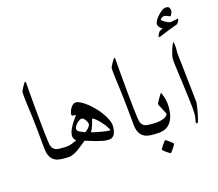

<svg xmlns="http://www.w3.org/2000/svg" viewBox="-113 -831 1253 1103"><g transform="rotate(-15 514.0 -279.0)"><path d="M210 -30.8Q210 -24.9 209.2 -19.5Q208.5 -14.2 205.8 -9.8Q203.1 -5.4 197.8 -2.7Q192.4 0 183.1 0H165Q148.9 0 134 -3.2Q119.1 -6.3 107.2 -15.6Q95.2 -24.9 87.2 -41Q79.1 -57.1 76.7 -83Q74.7 -102.5 72.3 -127.7Q69.8 -152.8 67.1 -180.7Q64.5 -208.5 61.3 -237.3Q58.1 -266.1 54.7 -293Q51.8 -315.4 48.8 -336.7Q45.9 -357.9 43.7 -376Q41.5 -394 40.3 -408.2Q39.1 -422.4 39.1 -431.2Q39.1 -433.6 43.2 -442.1Q47.4 -450.7 52.5 -460Q57.6 -469.2 62.5 -476.6Q67.4 -483.9 68.8 -483.9Q69.8 -483.9 71.5 -481.9Q73.2 -480 73.2 -474.1Q75.2 -446.8 78.4 -409.7Q81.5 -372.6 85.2 -332Q88.9 -291.5 92.8 -251Q96.7 -210.4 100.3 -176.8Q104 -143.1 107.4 -119.4Q110.8 -95.7 113.8 -88.9Q117.7 -79.6 123.5 -74Q129.4 -68.4 136.2 -65.4Q143.1 -62.5 150.4 -61.8Q157.7 -61 165 -61H183.1Q192.4 -61 197.8 -58.3Q203.1 -55.7 205.8 -51.5Q208.5 -47.4 209.2 -42Q210 -36.6 210 -30.8Z M490.7 -104Q490.7 -72.3 479.5 -54.7Q468.3 -37.1 442.9 -37.1Q428.7 -37.1 411.4 -40.3Q394 -43.5 376.2 -48.3Q358.4 -53.2 341.6 -58.6Q324.7 -64 311.5 -67.9Q297.4 -57.6 283.7 -45.9Q270 -34.2 255.4 -23.9Q240.7 -13.7 224.4 -6.8Q208 0 189 0H170.9Q161.6 0 156.2 -2.7Q150.9 -5.4 148.2 -9.8Q145.5 -14.2 144.8 -19.5Q144 -24.9 144 -30.8Q144 -36.6 144.8 -42Q145.5 -47.4 148.2 -51.5Q150.9 -55.7 156.2 -58.3Q161.6 -61 170.9 -61H189Q211.4 -61 231 -67.9Q250.5 -74.7 265.6 -83Q258.3 -86.9 253.4 -96.2Q248.5 -105.5 248.5 -113.8Q248.5 -126 252.9 -139.2Q257.3 -152.3 264.6 -166.3Q272 -180.2 281.7 -194.3Q291.5 -208.5 301.8 -223.1Q296.4 -224.6 291.7 -224.9Q287.1 -225.1 282.7 -225.1Q279.8 -225.1 277.8 -227.8Q275.9 -230.5 275.9 -232.9Q275.9 -240.7 279.3 -251.2Q282.7 -261.7 288.6 -271.2Q294.4 -280.8 302.2 -287.4Q310.1 -293.9 318.8 -293.9Q331.1 -293.9 348.6 -284.9Q366.2 -275.9 385.5 -260.7Q404.8 -245.6 423.6 -226.1Q442.4 -206.5 457.3 -185.5Q472.2 -164.6 481.4 -143.3Q490.7 -122.1 490.7 -104ZM470.7 -90.8Q464.8 -101.6 455.3 -115Q445.8 -128.4 434.3 -141.1Q422.9 -153.8 410.4 -164.6Q397.9 -175.3 386.7 -180.2Q383.3 -170.4 380.9 -160.9Q378.4 -151.4 375.5 -141.8Q372.6 -132.3 368.7 -123.3Q364.7 -114.3 358.9 -106Q364.3 -103.5 378.7 -100.3Q393.1 -97.2 409.7 -94.2Q426.3 -91.3 441.2 -89.1Q456.1 -86.9 462.9 -86.9Q468.3 -86.9 470.7 -90.8ZM359.9 -153.8Q359.9 -158.2 356.9 -165.3Q354 -172.4 349.4 -179Q344.7 -185.5 339.1 -190.2Q333.5 -194.8 328.6 -194.8Q321.3 -194.8 313.2 -189.7Q305.2 -184.6 298.1 -177.2Q291 -169.9 286.4 -161.4Q281.7 -152.8 281.7 -146Q281.7 -138.2 286.4 -133.8Q291 -129.4 297.6 -126.2Q304.2 -123 311.5 -120.6Q318.8 -118.2 324.7 -113.8Q329.1 -114.3 335.2 -118.9Q341.3 -123.5 346.9 -129.9Q352.5 -136.2 356.2 -142.8Q359.9 -149.4 359.9 -153.8Z M740.7 -30.8Q740.7 -24.9 740 -19.5Q739.3 -14.2 736.6 -9.8Q733.9 -5.4 728.5 -2.7Q723.1 0 713.9 0H695.8Q679.7 0 664.8 -3.2Q649.9 -6.3 637.9 -15.6Q626 -24.9 617.9 -41Q609.9 -57.1 607.4 -83Q605.5 -102.5 603 -127.7Q600.6 -152.8 597.9 -180.7Q595.2 -208.5 592 -237.3Q588.9 -266.1 585.4 -293Q582.5 -315.4 579.6 -336.7Q576.7 -357.9 574.5 -376Q572.3 -394 571 -408.2Q569.8 -422.4 569.8 -431.2Q569.8 -433.6 574 -442.1Q578.1 -450.7 583.3 -460Q588.4 -469.2 593.3 -476.6Q598.1 -483.9 599.6 -483.9Q600.6 -483.9 602.3 -481.9Q604 -480 604 -474.1Q606 -446.8 609.1 -409.7Q612.3 -372.6 616 -332Q619.6 -291.5 623.5 -251Q627.4 -210.4 631.1 -176.8Q634.8 -143.1 638.2 -119.4Q641.6 -95.7 644.5 -88.9Q648.4 -79.6 654.3 -74Q660.2 -68.4 667 -65.4Q673.8 -62.5 681.2 -61.8Q688.5 -61 695.8 -61H713.9Q723.1 -61 728.5 -58.3Q733.9 -55.7 736.6 -51.5Q739.3 -47.4 740 -42Q740.7 -36.6 740.7 -30.8Z M828.6 -128.9Q828.6 -91.8 820.1 -66.9Q811.5 -42 796.9 -27.1Q782.2 -12.2 762.5 -6.1Q742.7 0 719.7 0H701.7Q692.4 0 687 -2.7Q681.6 -5.4 679 -9.8Q676.3 -14.2 675.5 -19.5Q674.8 -24.9 674.8 -30.8Q674.8 -36.6 675.5 -42Q676.3 -47.4 679 -51.5Q681.6 -55.7 687 -58.3Q692.4 -61 701.7 -61H719.7Q740.7 -61 757.1 -64.5Q773.4 -67.9 784.7 -73.2Q794.9 -78.6 800.3 -84.7Q805.7 -90.8 805.7 -94.2Q805.7 -97.2 800.5 -107.2Q795.4 -117.2 789.6 -128.4Q783.7 -139.6 778.6 -149.2Q773.4 -158.7 773.4 -161.1Q773.4 -164.6 778.1 -173.6Q782.7 -182.6 788.6 -192.4Q794.4 -202.1 799.8 -210.7Q805.2 -219.2 806.6 -221.2Q817.9 -196.8 823.2 -174.6Q828.6 -152.3 828.6 -128.9ZM803.7 81.5Q803.7 83.5 799.3 91.1Q794.9 98.6 789.3 107.2Q783.7 115.7 778.1 122.6Q772.5 129.4 770.5 129.4Q769.5 129.4 762.5 125Q755.4 120.6 747.3 115Q739.3 109.4 732.9 104Q726.6 98.6 726.6 96.7Q726.6 94.7 731.2 87.2Q735.8 79.6 741.5 71Q747.1 62.5 752.4 55.7Q757.8 48.8 759.3 48.8Q761.2 48.8 768.6 53.5Q775.9 58.1 783.7 64Q791.5 69.8 797.6 75.2Q803.7 80.6 803.7 81.5Z M1011.7 -604.5Q1011.7 -603 1010.5 -598.6Q1009.3 -594.2 1006.8 -589.6Q1004.4 -585 1000.7 -580.6Q997.1 -576.2 992.7 -574.7Q989.7 -573.7 983.6 -571.5Q977.5 -569.3 969.2 -566.2Q960.9 -563 951.2 -559.1Q941.4 -555.2 931.6 -551.8Q907.7 -542.5 896.2 -537.1Q884.8 -531.7 880.9 -531.7Q877 -531.7 877 -535.6Q877 -537.6 878.4 -541.3Q879.9 -544.9 881.8 -548.8Q883.8 -552.7 885.7 -556.4Q887.7 -560.1 888.7 -561.5Q890.1 -563 893.3 -565.2Q896.5 -567.4 900.1 -569.6Q903.8 -571.8 907.2 -573.2Q910.6 -574.7 912.6 -575.7Q908.7 -576.7 904.1 -579.3Q899.4 -582 895.5 -586.2Q891.6 -590.3 888.7 -595.7Q885.7 -601.1 885.7 -607.9Q885.7 -613.8 888.7 -620.8Q891.6 -627.9 896.2 -635Q900.9 -642.1 906.5 -648.9Q912.1 -655.8 918 -661.6Q927.2 -670.9 934.1 -676Q940.9 -681.2 946 -683.3Q951.2 -685.5 955.6 -686Q960 -686.5 964.8 -686.5Q975.6 -686.5 980.7 -678Q985.8 -669.4 985.8 -659.7Q985.8 -657.2 984.4 -652.3Q982.9 -647.5 980.7 -642.6Q978.5 -637.7 976.3 -634.3Q974.1 -630.9 972.7 -630.9Q970.7 -630.9 966.8 -632.6Q962.9 -634.3 958 -636.2Q953.1 -638.2 947.8 -639.9Q942.4 -641.6 938 -641.6Q929.7 -641.6 922.1 -635.7Q914.6 -629.9 914.6 -624.5Q914.6 -623 919.9 -618.9Q925.3 -614.7 933.3 -610.1Q941.4 -605.5 950.4 -601.8Q959.5 -598.1 966.8 -597.7Q972.7 -599.1 979.5 -600.6Q986.3 -602.1 992.4 -603.3Q998.5 -604.5 1002.9 -605.5Q1007.3 -606.4 1008.8 -606.9Q1009.8 -606.9 1010.7 -606.7Q1011.7 -606.4 1011.7 -604.5Z M989.3 -116.2Q989.3 -112.3 988 -101.8Q986.8 -91.3 984.6 -78.1Q982.4 -64.9 979.7 -50.5Q977.1 -36.1 974.1 -24.4Q971.2 -12.7 968.3 -4.9Q965.3 2.9 963.4 2.9Q955.1 2.9 955.1 -4.9Q955.1 -7.3 958.3 -21.2Q961.4 -35.2 961.4 -57.1Q961.4 -70.8 958.5 -98.6Q955.6 -126.5 951.2 -161.1Q946.8 -195.8 941.9 -232.9Q937 -270 932.6 -302.2Q928.2 -334.5 925.3 -357.9Q922.4 -381.3 922.4 -388.2Q922.4 -399.4 925.8 -415.3Q929.2 -431.2 933.8 -445.8Q938.5 -460.4 943.4 -471.2Q948.2 -481.9 951.2 -482.9Q952.1 -481.4 953.1 -476.6Q954.1 -471.7 954.8 -465.8Q955.6 -460 956.1 -453.9Q956.5 -447.8 956.5 -443.8V-416L989.3 -116.2Z"/></g></svg>

Font: Scheherazade Rohingya
Style: Regular
Weight: 400
Designer: SIL International
Foundry: SIL International
Version: Version 2.000 (build 440/429)